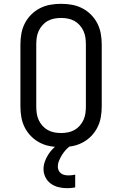

<svg xmlns="http://www.w3.org/2000/svg" viewBox="-20 -763 640 1006"><path d="M300 8Q271 8 243 3Q215 -2 189.5 -15Q164 -28 143.5 -48.5Q123 -69 110 -94.5Q97 -120 92 -148Q87 -176 87 -205V-530Q87 -559 92 -587Q97 -615 110 -640.5Q123 -666 143.5 -686.5Q164 -707 189.5 -720Q215 -733 243 -738Q271 -743 300 -743Q329 -743 357 -738Q385 -733 410.5 -720Q436 -707 456.5 -686.5Q477 -666 490 -640.5Q503 -615 508 -587Q513 -559 513 -530V-205Q513 -176 508 -148Q503 -120 490 -94.5Q477 -69 456.5 -48.5Q436 -28 410.5 -15Q385 -2 357 3Q329 8 300 8ZM300 -66Q318 -66 336 -69.5Q354 -73 369.5 -81.5Q385 -90 397.5 -104Q410 -118 417.5 -134.5Q425 -151 427.5 -169Q430 -187 430 -205V-530Q430 -548 427.5 -566Q425 -584 417.5 -600.5Q410 -617 397.5 -631Q385 -645 369.5 -653.5Q354 -662 336 -665.5Q318 -669 300 -669Q282 -669 264 -665.5Q246 -662 230.5 -653.5Q215 -645 202.5 -631Q190 -617 182.5 -600.5Q175 -584 172.5 -566Q170 -548 170 -530V-205Q170 -187 172.5 -169Q175 -151 182.5 -134.5Q190 -118 202.5 -104Q215 -90 230.5 -81.5Q246 -73 264 -69.5Q282 -66 300 -66ZM331 223Q308 223 286 217.5Q264 212 246 199Q228 186 218 165.5Q208 145 208 123Q208 104 214.5 85Q221 66 231.5 49Q242 32 255.5 18Q269 4 285 -8H351V0Q337 9 325.5 21.5Q314 34 305 48.5Q296 63 289.5 78.5Q283 94 283 111Q283 121 287.5 130.5Q292 140 300.5 146Q309 152 319 154Q329 156 339 156Q348 156 357 155Q366 154 374 152V219Q363 221 352.5 222Q342 223 331 223Z"/></svg>

Font: Iosevka Etoile
Style: Regular
Weight: 400
Designer: Belleve Invis
Foundry: Belleve Invis
Version: Version 33.2.4